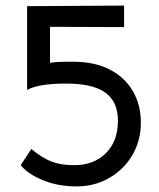

<svg xmlns="http://www.w3.org/2000/svg" viewBox="-20 -661 569 687"><path d="M54 -70 92 -128Q130 -96 164 -83Q198 -70 245 -70Q316 -70 359 -113Q402 -156 402 -229Q402 -297 357 -329.5Q312 -362 217 -362Q117 -362 77 -339V-639L424 -641V-564L159 -565V-436Q180 -440 210 -440Q240 -440 245 -440Q317 -440 371 -413Q425 -386 454.5 -336.5Q484 -287 484 -222Q484 -158 453.5 -106Q423 -54 370.5 -24Q318 6 254 6Q188 6 134 -16Q80 -38 54 -70Z"/></svg>

Font: Bellota
Style: Bold
Weight: 700
Designer: Kemie Guaida
Foundry: Kemie Guaida
Version: Version 4.001